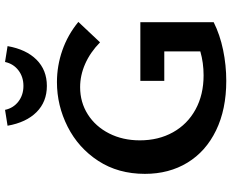

<svg xmlns="http://www.w3.org/2000/svg" viewBox="-98 -813 918 762"><g transform="rotate(-90 361.0 -432.0)"><path d="M243 -861 306 -871Q313 -838 339 -818Q365 -798 401 -798Q437 -798 463 -818Q489 -838 496 -871L559 -861Q546 -787 505 -746Q464 -705 401 -705Q338 -705 297 -746Q256 -787 243 -861ZM421 -334H654V-43Q604 -18 543.5 -5.5Q483 7 421 7Q308 7 224.5 -33.5Q141 -74 96.5 -147Q52 -220 52 -316Q52 -422 103.5 -501Q155 -580 239 -622.5Q323 -665 416 -665Q481 -665 542.5 -643.5Q604 -622 655 -580L574 -494Q534 -533 488.5 -553Q443 -573 396 -573Q336 -573 288 -542.5Q240 -512 212.5 -458Q185 -404 185 -336Q185 -262 217 -204.5Q249 -147 307.5 -115Q366 -83 443 -83Q493 -83 538 -96V-239H421Z"/></g></svg>

Font: Ysabeau SC
Style: Bold
Weight: 700
Designer: Christian Thalmann (Catharsis Fonts)
Version: Version 0.003